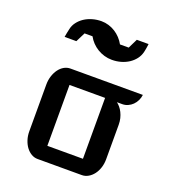

<svg xmlns="http://www.w3.org/2000/svg" viewBox="-144 -912 912 1020"><g transform="rotate(20 311.5 -402.0)"><path d="M93.8 -387.2Q93.8 -413.1 101.1 -435.8Q108.4 -458.5 120.8 -475.3Q133.3 -492.2 149.9 -501.7Q166.5 -511.2 185.5 -511.2H594.7Q592.8 -494.1 585.2 -478.8Q577.6 -463.4 566.2 -452.1Q554.7 -440.9 540 -434.3Q525.4 -427.7 509.3 -427.7H478.5Q487.8 -420.9 496.8 -410.2Q505.9 -399.4 512.9 -385.3Q520 -371.1 524.2 -354.2Q528.3 -337.4 528.3 -317.9V-123Q528.3 -97.7 521 -75.2Q513.7 -52.7 501 -36.1Q488.3 -19.5 471.4 -9.8Q454.6 0 435.5 0H185.5Q166.5 0 149.9 -9.8Q133.3 -19.5 120.8 -36.1Q108.4 -52.7 101.1 -75.2Q93.8 -97.7 93.8 -123ZM411.6 -83.5V-427.7H210.4V-83.5ZM375.5 -629.9Q353 -629.9 332.3 -636Q311.5 -642.1 293.5 -653.1Q275.4 -664.1 261 -679.2Q246.6 -694.3 236.8 -712.4H191.9L165 -658.7H98.6Q100.6 -672.4 102.8 -682.1Q105 -691.9 107.9 -705.6Q112.3 -727.5 126 -745.6Q139.6 -763.7 159.4 -776.9Q179.2 -790 203.9 -797.1Q228.5 -804.2 254.9 -804.2Q275.9 -804.2 295.9 -798.1Q315.9 -792 333.3 -781Q350.6 -770 364.7 -754.9Q378.9 -739.7 388.7 -721.7H438L464.4 -775.4H530.8Q529.8 -765.6 528.3 -756.8Q527.3 -749 525.6 -741.5Q523.9 -733.9 522.9 -728.5Q517.6 -706.1 503.7 -687.7Q489.7 -669.4 470 -656.5Q450.2 -643.6 426 -636.7Q401.9 -629.9 375.5 -629.9Z"/></g></svg>

Font: Atomic Age
Style: Regular
Weight: 400
Designer: James Grieshaber
Foundry: James Grieshaber
Version: Version 1.008; ttfautohint (v1.4.1) -l 6 -r 46 -G 0 -x 0 -H 